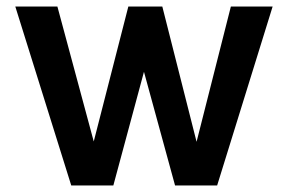

<svg xmlns="http://www.w3.org/2000/svg" viewBox="-20 -568 872 588"><path d="M814.9 -547.9 645 0H516.1L420.9 -348.1L327.1 0H198.2L26.9 -547.9H155.8L267.1 -134.8L373 -547.9H477.1L582 -133.8L687 -547.9Z"/></svg>

Font: Oakes Grotesk
Style: Medium
Weight: 500
Designer: Samuel Oakes
Foundry: Samuel Oakes
Version: Version 1.0 | wf-rip DC20170320